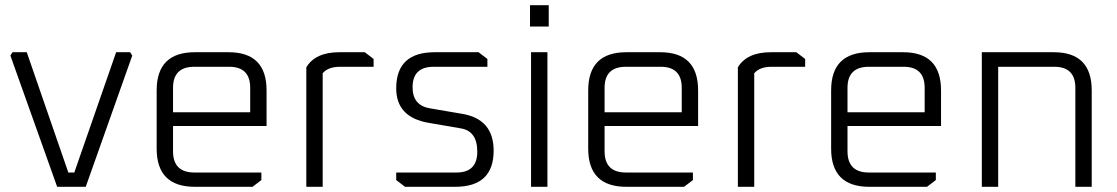

<svg xmlns="http://www.w3.org/2000/svg" viewBox="-20 -719 4301 739"><path d="M20 -505 28 -518H83L243 -55H266L427 -518H481L489 -505L310 0H200Z M583 -147V-371Q583 -518 730 -518H860Q1006 -518 1006 -371V-234H646V-137Q646 -55 728 -55H986V-26L952 0H730Q583 0 583 -147ZM646 -287H943V-381Q943 -462 862 -462H728Q646 -462 646 -381Z M1159 0V-460Q1194 -518 1286 -518H1384L1418 -492V-462H1289Q1243 -462 1222 -437V0Z M1505 -26V-55H1737Q1817 -55 1817 -135Q1817 -215 1753 -225L1631 -246Q1505 -267 1505 -379Q1505 -518 1653 -518H1822L1856 -492V-462H1649Q1568 -462 1568 -383Q1568 -313 1635 -302L1758 -281Q1880 -261 1880 -139Q1880 0 1732 0H1539Z M2020 -617V-699H2092V-617ZM2024 0V-518H2087V0Z M2244 -147V-371Q2244 -518 2391 -518H2521Q2667 -518 2667 -371V-234H2307V-137Q2307 -55 2389 -55H2647V-26L2613 0H2391Q2244 0 2244 -147ZM2307 -287H2604V-381Q2604 -462 2523 -462H2389Q2307 -462 2307 -381Z M2820 0V-460Q2855 -518 2947 -518H3045L3079 -492V-462H2950Q2904 -462 2883 -437V0Z M3179 -147V-371Q3179 -518 3326 -518H3456Q3602 -518 3602 -371V-234H3242V-137Q3242 -55 3324 -55H3582V-26L3548 0H3326Q3179 0 3179 -147ZM3242 -287H3539V-381Q3539 -462 3458 -462H3324Q3242 -462 3242 -381Z M3759 0V-518H4036Q4182 -518 4182 -371V0H4119V-381Q4119 -462 4038 -462H3822V0Z"/></svg>

Font: Oxanium ExtraLight Light
Style: Regular
Weight: 300
Version: Version 2.000